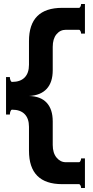

<svg xmlns="http://www.w3.org/2000/svg" viewBox="-20 -780 462 954"><path d="M242 -431Q242 -371 212 -338.5Q182 -306 124 -303Q182 -302 212 -269.5Q242 -237 242 -177V-60Q242 -20 261 3Q280 26 307 26H372Q377 26 380 19.5Q383 13 383 7H402V154H383Q383 148 380 141.5Q377 135 372 135H289Q124 135 124 -31V-150Q124 -191 102.5 -213Q81 -235 40 -235Q35 -235 32 -227Q29 -219 29 -211H10V-397H29Q29 -389 32 -381Q35 -373 40 -373Q81 -373 102.5 -395Q124 -417 124 -458V-576Q124 -741 289 -741H372Q377 -741 380 -747.5Q383 -754 383 -760H402V-613H383Q383 -619 380 -625.5Q377 -632 372 -632H307Q279 -632 260.5 -609.5Q242 -587 242 -547Z"/></svg>

Font: Aoboshi One
Style: Regular
Weight: 400
Designer: IKIMOJI
Foundry: Natsumi Matsuba
Version: Version 1.000; ttfautohint (v1.8.3)